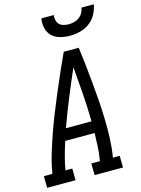

<svg xmlns="http://www.w3.org/2000/svg" viewBox="-166 -1033 814 1110"><g transform="rotate(-15 241.0 -477.5)"><path d="M-26 0 -27 -70H24L25 -74Q34 -130 51 -186Q68 -242 87.5 -297.5Q107 -353 129 -408Q151 -463 174 -517.5Q197 -572 221 -626.5Q245 -681 270 -735H360Q367 -681 373 -626.5Q379 -572 384 -517.5Q389 -463 393 -408Q397 -353 398.5 -297.5Q400 -242 398 -186Q396 -130 387 -74L386 -70H427L428 0H258L257 -70H308L309 -74Q316 -114 318 -154.5Q320 -195 321 -235H145Q132 -195 121 -154.5Q110 -114 103 -74L102 -70H143L144 0ZM321 -305Q320 -388 314 -470Q308 -552 301 -634Q265 -552 231.5 -470Q198 -388 168 -305ZM329 -815Q299 -815 271 -822.5Q243 -830 223 -849Q203 -868 196.5 -896.5Q190 -925 195 -955H269Q267 -939 270.5 -924Q274 -909 284 -899Q294 -889 309 -885Q324 -881 340 -881Q356 -881 372 -885Q388 -889 402 -899Q416 -909 424.5 -924Q433 -939 435 -955H509Q504 -925 488.5 -896.5Q473 -868 447 -849Q421 -830 390 -822.5Q359 -815 329 -815Z"/></g></svg>

Font: Iosevka Curly Slab
Style: Italic
Weight: 400
Italic angle: -9°
Monospace: yes
Designer: Belleve Invis
Foundry: Belleve Invis
Version: Version 22.1.2; ttfautohint (v1.8.4)